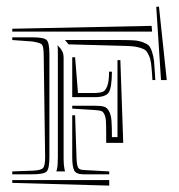

<svg xmlns="http://www.w3.org/2000/svg" viewBox="-20 -608 547 588"><path d="M174.8 -432.6V-127V-121.1Q174.8 -102.5 177.7 -88.9Q177.7 -87.9 178.5 -85.9Q179.2 -84 179.7 -83H152.3Q152.3 -84 153.3 -85.9Q154.3 -87.9 154.3 -88.9Q157.2 -100.6 157.2 -127V-441.4Q157.2 -461.9 156.2 -469.2L160.6 -464.8Q174.8 -450.7 174.8 -432.6ZM17.6 -56.6H314.5V-39.6L17.6 -47.9ZM210 -432.6 218.8 -323.2H270Q287.6 -323.7 295.4 -327.1Q303.2 -330.6 308.6 -344.7Q314 -358.9 314 -388.7L322.8 -388.2Q322.3 -337.4 312.5 -324Q302.7 -310.5 270 -310.5H201.2V-432.6ZM473.1 -362.8 458.5 -586.9 466.8 -587.9 490.7 -362.8ZM455.6 -362.8H446.8L445.8 -379.4Q444.3 -401.4 442.6 -414.3Q440.9 -427.2 436 -438Q431.2 -448.7 426.3 -453.4Q421.4 -458 409.2 -461.7Q397 -465.3 384.8 -466.3Q372.6 -467.3 349.6 -467.8L189.9 -472.2L179.2 -485.4H349.6Q375 -485.4 389.9 -484.4Q404.8 -483.4 417.2 -478.8Q429.7 -474.1 435.3 -468.8Q440.9 -463.4 445.6 -449.2Q450.2 -435.1 451.7 -421.1Q453.1 -407.2 454.6 -380.4ZM444.3 -528.8 445.8 -511.2H17.6V-520ZM214.4 -122.6Q215.3 -102.1 219 -95Q222.7 -87.9 235.8 -87.4L314.5 -83V-74.2H235.8Q213.4 -74.2 207.3 -85.9Q201.2 -97.7 201.2 -127V-254.9H210ZM270 -271 201.2 -275.4V-284.2H270Q288.6 -284.2 298.1 -281.5Q307.6 -278.8 313.7 -267.8Q319.8 -256.8 321.3 -239.5Q322.8 -222.2 322.8 -188H339.8V-423.8H348.6L357.4 -170.4H305.2V-188V-195.8Q305.2 -223.6 304.4 -236.6Q303.7 -249.5 299.6 -258.1Q295.4 -266.6 289.6 -268.3Q283.7 -270 270 -271ZM17.6 -485.4V-493.7H78.6Q114.3 -493.7 122.8 -485.4Q131.3 -477.1 131.3 -441.4V-127Q131.3 -91.3 122.8 -82.8Q114.3 -74.2 78.6 -74.2H17.6V-83L80.6 -85.4Q105.5 -86.4 111.8 -93.5Q118.2 -100.6 118.2 -126L113.8 -441.4Q113.3 -466.3 108.4 -471.7Q103.5 -477.1 78.6 -481Z"/></svg>

Font: FoglihtenNo03
Style: Regular
Weight: 500
Version: Version 0.59